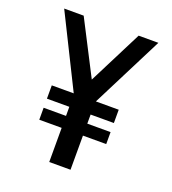

<svg xmlns="http://www.w3.org/2000/svg" viewBox="-119 -723 728 814"><g transform="rotate(20 245.0 -316.5)"><path d="M195 0V-154H94V-208H195V-249H94V-309H193L32 -633H120L245 -390L368 -633H457L293 -309H396V-249H291V-208H396V-154H291V0Z"/></g></svg>

Font: TajawalTap Med
Style: Regular
Weight: 500
Designer: Boutros Fonts
Foundry: Created by Boutros International 2017
Version: Version 2.700